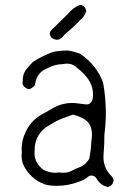

<svg xmlns="http://www.w3.org/2000/svg" viewBox="-20 -755 540 774"><path d="M350.6 -211.9Q350.6 -199.2 348.1 -184.1Q347.2 -150.4 339.4 -113.8Q332.5 -103.5 326.7 -97.7Q314.9 -85.9 300.3 -80.8Q285.6 -75.7 270.5 -67.1Q255.4 -58.6 235.4 -58.6Q227.1 -58.6 217.8 -60.1Q210 -58.6 202.6 -58.6Q179.2 -58.6 156.2 -69.8Q119.1 -96.2 119.1 -138.2Q119.1 -142.6 119.4 -145.3Q119.6 -147.9 119.6 -148.9Q119.6 -206.5 164.1 -241.2Q183.6 -253.4 197 -261.2Q210.4 -269 227.3 -275.9Q244.1 -282.7 273.9 -293L277.8 -292Q329.6 -277.8 342.8 -250.5Q350.6 -234.4 350.6 -211.9ZM71.8 -433.6Q71.8 -432.6 71.8 -429.2Q70.8 -424.3 70.8 -422.6Q70.8 -420.9 70.8 -419.2Q70.8 -417.5 71.8 -414.1Q73.2 -409.7 78.1 -405.3Q88.4 -396 96.4 -396Q104.5 -396 114.3 -405.8Q116.2 -406.7 118.2 -408.7Q122.1 -412.6 122.6 -421.4Q129.9 -464.4 173.3 -481Q201.2 -496.1 234.4 -496.6Q242.7 -498.5 251 -498.5Q274.4 -498.5 292 -480.5Q348.6 -436.5 354 -388.7Q355 -379.4 355 -372.1Q355 -350.1 345.7 -340.8Q338.9 -334 329.1 -334Q327.6 -334 317.4 -335.2Q307.1 -336.4 283.7 -339.4Q276.9 -339.8 270.5 -339.8Q223.1 -339.8 181.6 -312Q161.1 -300.3 141.6 -289.6Q100.1 -263.2 81.5 -218.3Q67.4 -189.9 67.4 -155.8Q67.4 -148.9 67.9 -140.1Q66.9 -132.8 66.9 -126.5Q66.9 -99.1 82.5 -75.2Q113.8 -25.4 169.9 -8.8Q189.9 -5.9 210 -5.9Q255.4 -5.9 299.3 -22.9Q322.3 -31.2 332 -40Q339.8 -47.4 349.1 -47.4Q363.8 -47.4 372.6 -29.3Q388.2 -6.8 414.1 -1Q423.8 -3.4 429.9 -9.5Q436 -15.6 438 -28.3Q436 -40.5 425.3 -49.3L424.3 -50.3L423.8 -50.8Q397 -81.5 397 -121.6Q397 -126.5 397.9 -139.6Q400.9 -172.4 400.9 -210.9V-211.9Q406.7 -256.3 406.7 -299.8Q406.7 -361.3 395.5 -422.4Q367.7 -496.1 301.3 -539.1Q266.6 -550.8 250.5 -551.3Q222.7 -551.3 194.8 -545.9Q151.4 -530.8 112.8 -505.4Q96.7 -489.7 84 -472.7Q71.8 -455.1 71.8 -433.6ZM180.7 -619.6Q180.7 -612.3 188.5 -602.5Q200.2 -594.7 209.5 -594.7Q225.1 -594.7 240.2 -615.2L241.2 -616.7Q273.4 -642.6 301.8 -672.9Q321.3 -688.5 327.6 -710Q325.2 -725.1 315.4 -731.4Q310.5 -734.4 303.2 -735.4Q275.4 -725.6 253.9 -699.2Q224.1 -670.4 195.3 -641.6Q180.7 -629.9 180.7 -619.6ZM119.6 -147V-146Q119.6 -146.5 119.6 -147ZM217.8 -60.1Q216.8 -60.1 215.3 -60.1H220.2Q218.8 -60.1 217.8 -60.1ZM348.1 -184.1V-185.1Q348.1 -184.6 348.1 -184.1Z"/></svg>

Font: NaikaiFont
Style: ExtraLight
Weight: 200
Version: Version 1.89